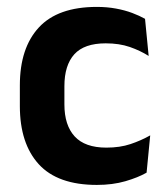

<svg xmlns="http://www.w3.org/2000/svg" viewBox="-20 -523 482 556"><path d="M260.5 12.5Q147 12.5 92.2 -47.5Q37.5 -107.5 37.5 -216V-276Q37.5 -384 92.5 -443.5Q147.5 -503 260.5 -503Q290 -503 315.8 -498.2Q341.5 -493.5 362.8 -485.5Q384 -477.5 400 -468.5L410.5 -361Q386 -376.5 355.8 -387Q325.5 -397.5 286 -397.5Q224 -397.5 195.2 -365.8Q166.5 -334 166.5 -273.5V-220.5Q166.5 -160.5 196.2 -128Q226 -95.5 288 -95.5Q327.5 -95.5 358 -105.8Q388.5 -116 415 -131L404.5 -23Q380 -9 343 1.8Q306 12.5 260.5 12.5Z"/></svg>

Font: Anek Telugu SemiBold
Style: Regular
Weight: 600
Designer: Omkar Bhoir (Telugu), Yesha Goshar (Latin)
Foundry: Ek Type
Version: Version 1.003